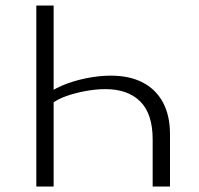

<svg xmlns="http://www.w3.org/2000/svg" viewBox="-20 -678 722 698"><path d="M175 -658V0H112V-658ZM383 -403Q451 -403 499 -378Q547 -353 572.5 -305.5Q598 -258 598 -190V0H535V-171Q535 -264 490 -309Q445 -354 363 -354Q329 -354 291 -347Q253 -340 220.5 -328.5Q188 -317 167 -300L137 -324Q164 -349 205 -366.5Q246 -384 293 -393.5Q340 -403 383 -403Z"/></svg>

Font: Ysabeau Office Light
Style: Regular
Weight: 300
Designer: Christian Thalmann (Catharsis Fonts)
Version: Version 2.001;gftools[0.9.30]; featfreeze: tnum,lnum,ss02